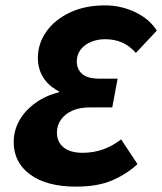

<svg xmlns="http://www.w3.org/2000/svg" viewBox="-20 -683 604 715"><path d="M263 12Q154 12 92.5 -33Q31 -78 31 -154Q31 -188 44 -218Q57 -248 80 -272Q103 -296 133.5 -313.5Q164 -331 199 -339V-343Q174 -356 156.5 -374.5Q139 -393 130 -416.5Q121 -440 121 -467Q121 -520 152 -564.5Q183 -609 239.5 -636Q296 -663 371 -663Q430 -663 483 -638Q536 -613 564 -569L486 -486Q462 -513 434 -525Q406 -537 371 -537Q343 -537 319 -527Q295 -517 280.5 -498.5Q266 -480 266 -454Q266 -426 285.5 -408Q305 -390 353 -390H418L398 -283H314Q276 -283 248.5 -270.5Q221 -258 206.5 -236.5Q192 -215 192 -190Q192 -154 217 -134Q242 -114 287 -114Q330 -114 366 -127.5Q402 -141 431 -164L492 -72Q454 -36 399.5 -12Q345 12 263 12Z"/></svg>

Font: Source Sans 3 ExtraBold
Style: Italic
Weight: 800
Italic angle: -11°
Version: Version 3.052;hotconv 1.1.0;makeotfexe 2.6.0